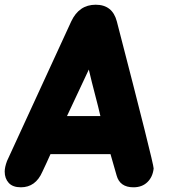

<svg xmlns="http://www.w3.org/2000/svg" viewBox="-41 -797 741 817"><path d="M336.9 -501 244.1 -303.2H386.2Q377.4 -341.8 363.5 -394.3Q349.6 -446.8 336.9 -501ZM455.1 -50.8 429.2 -141.1H173.8Q169.9 -132.3 158 -106Q146 -79.6 139.2 -65.9Q110.4 0 47.9 0Q13.2 0 -3.9 -18.8Q-21 -37.6 -21 -66.9Q-21 -85.4 -11.2 -111.8L262.2 -706.1Q295.4 -776.9 366.2 -776.9Q437.5 -776.9 456.1 -706.1Q612.8 -101.6 612.8 -80.1Q608.9 -43.9 586.2 -22Q563.5 0 526.9 0Q468.8 0 455.1 -50.8Z"/></svg>

Font: BPreplay
Style: Bold Italic
Weight: 700
Italic angle: -6°
Designer: Magenta/George Triantafyllakos
Foundry: Magenta/George Triantafyllakos
Version: Version 1.00